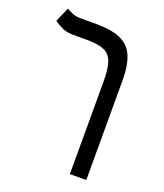

<svg xmlns="http://www.w3.org/2000/svg" viewBox="-151 -713 888 1037"><g transform="rotate(20 293.0 -194.0)"><path d="M468.8 -347.2V224.6H374.5V-310.1Q374.5 -380.9 360.8 -419.4Q347.2 -458 312.3 -473.1Q277.3 -488.3 213.4 -488.3H132.8Q97.2 -488.3 69.8 -500.7Q42.5 -513.2 22.5 -528.3L59.1 -611.8Q70.3 -604 92 -595Q113.8 -585.9 136.7 -585.9H231Q320.3 -585.9 372.3 -562.5Q424.3 -539.1 446.5 -486.8Q468.8 -434.6 468.8 -347.2Z"/></g></svg>

Font: Cascadia Code
Style: Regular
Weight: 400
Designer: Aaron Bell
Foundry: Saja Typeworks
Version: Version 2404.023